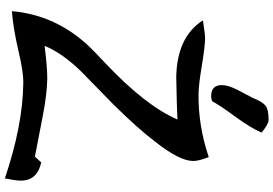

<svg xmlns="http://www.w3.org/2000/svg" viewBox="-188 -862 1128 792"><g transform="rotate(90 376.0 -466.0)"><path d="M716 78Q497 4 324 2Q277 1 194 21Q95 44 26 49Q41 -123 159 -256Q188 -288 240 -336Q416 -502 473 -634Q414 -631 298 -629Q132 -632 64 -739Q120 -748 138 -748Q177 -747 251.5 -734.5Q326 -722 365 -721Q497 -719 628 -763Q645 -720 644 -697Q643 -642 566 -544Q511 -471 410 -369Q343 -304 277 -239Q200 -161 169 -86Q257 -97 304 -97Q370 -96 466 -77Q546 -61 626 -46L650 -72Q727 -55 725 15Q725 32 716 78ZM398 -778Q389 -773 377 -773Q331 -773 331 -817Q331 -843 351 -882Q382 -940 384 -945Q400 -985 416 -997.5Q432 -1010 475 -1010Q492 -1010 527 -981Q507 -935 463 -875Q415 -810 398 -778Z"/></g></svg>

Font: Wortlaut AH
Style: SemiBold
Weight: 600
Designer: Andreas Höfeld
Foundry: Fontgrube AH
Version: Version 2.59